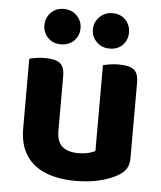

<svg xmlns="http://www.w3.org/2000/svg" viewBox="-52 -744 677 805"><g transform="rotate(5 287.0 -342.0)"><path d="M58 -187V-259H206V-188Q206 -142 229.5 -122Q253 -102 296 -102Q323 -102 341 -107Q359 -112 368 -117V-259H517V-99Q517 -75 507.5 -58Q498 -41 477 -28Q445 -8 398.5 3.5Q352 15 295 15Q224 15 170.5 -6Q117 -27 87.5 -71.5Q58 -116 58 -187ZM517 -214H368V-478Q378 -481 396 -484Q414 -487 435 -487Q478 -487 497.5 -472.5Q517 -458 517 -417ZM206 -214H58V-478Q67 -481 85 -484Q103 -487 124 -487Q167 -487 186.5 -472.5Q206 -458 206 -417ZM261 -624Q261 -593 239.5 -571.5Q218 -550 184 -550Q151 -550 130 -571.5Q109 -593 109 -624Q109 -655 130 -677Q151 -699 184 -699Q218 -699 239.5 -677Q261 -655 261 -624ZM465 -624Q465 -593 444.5 -571.5Q424 -550 389 -550Q357 -550 335 -571.5Q313 -593 313 -624Q313 -655 335 -677Q357 -699 389 -699Q424 -699 444.5 -677Q465 -655 465 -624Z"/></g></svg>

Font: Baloo Bhaijaan 2
Style: Bold
Weight: 700
Designer: Sanskriti Dholi, Noopur Datye and Ek Type
Foundry: Ek Type
Version: Version 1.701